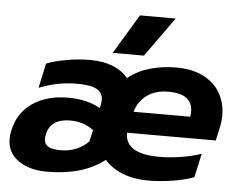

<svg xmlns="http://www.w3.org/2000/svg" viewBox="-51 -773 1067 851"><g transform="rotate(5 482.0 -348.0)"><path d="M538 -711H697L571 -535H432ZM10 -116Q10 -135 14 -151Q30 -231 93.5 -275.5Q157 -320 253 -320Q296 -320 333 -311Q370 -302 396 -286L399 -298Q402 -312 402 -322Q402 -355 374.5 -370Q347 -385 287 -385Q200 -385 118 -352L142 -462Q177 -476 230 -485.5Q283 -495 334 -495Q450 -495 505 -429Q544 -462 600 -478.5Q656 -495 719 -495Q791 -495 841 -469Q891 -443 915.5 -399Q940 -355 940 -301Q940 -274 934 -247L921 -188H526Q525 -94 677 -94Q723 -94 774 -102Q825 -110 864 -124L841 -18Q803 -3 747 6Q691 15 636 15Q574 15 524.5 -4.5Q475 -24 443 -60Q348 15 188 15Q108 15 59 -20Q10 -55 10 -116ZM799 -283Q801 -299 801 -305Q801 -344 775 -364.5Q749 -385 693 -385Q636 -385 598 -357.5Q560 -330 547 -283ZM364 -136 375 -186Q332 -220 270 -220Q228 -220 202 -202.5Q176 -185 169 -151Q166 -139 166 -129Q166 -107 183 -96Q200 -85 240 -85Q277 -85 309.5 -98.5Q342 -112 364 -136Z"/></g></svg>

Font: Prompt Semibold
Style: Italic
Weight: 600
Italic angle: -12°
Designer: Katatrad Team
Foundry: CadsonDemak
Version: Version 1.000